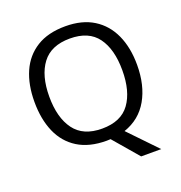

<svg xmlns="http://www.w3.org/2000/svg" viewBox="-155 -857 1091 1159"><g transform="rotate(-20 390.5 -277.5)"><path d="M720 -358Q720 -227 667.5 -135Q615 -43 512 -8L683 170H554L416 9Q410 9 403.5 9.5Q397 10 391 10Q280 10 206.5 -36Q133 -82 97 -165Q61 -248 61 -359Q61 -469 97 -551Q133 -633 206.5 -679Q280 -725 392 -725Q499 -725 572 -679.5Q645 -634 682.5 -551.5Q720 -469 720 -358ZM156 -358Q156 -223 213 -145.5Q270 -68 391 -68Q513 -68 569 -145.5Q625 -223 625 -358Q625 -493 569 -569.5Q513 -646 392 -646Q271 -646 213.5 -569.5Q156 -493 156 -358Z"/></g></svg>

Font: Noto Sans NKo Unjoined
Style: Regular
Weight: 400
Designer: Monotype Design Team
Foundry: Monotype Imaging Inc.
Version: Version 2.004